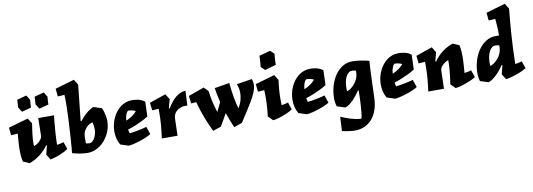

<svg xmlns="http://www.w3.org/2000/svg" viewBox="-72 -1260 5617 2022"><g transform="rotate(-10 2736.5 -249.5)"><path d="M252.9 -394Q248.5 -365.7 244.6 -337.9Q240.7 -310.1 237.5 -284.2Q234.4 -258.3 232.7 -235.4Q231 -212.4 231 -194.8Q231 -181.2 231 -172.9Q231 -164.6 231.9 -153.8Q242.2 -157.2 257.6 -166Q272.9 -174.8 287.4 -187.5Q301.8 -200.2 312.3 -216.1Q322.8 -231.9 323.2 -249L327.1 -438H495.1Q490.7 -398.4 486.6 -354.5Q482.4 -310.5 479.5 -268.6Q476.6 -226.6 474.9 -189.5Q473.1 -152.3 473.1 -126Q479 -127 487.8 -128.4Q496.6 -129.9 506.6 -131.8Q516.6 -133.8 526.6 -136.5Q536.6 -139.2 544.9 -142.1L571.8 -64.9Q550.8 -50.3 526.4 -37.6Q502 -24.9 476.3 -14.9Q450.7 -4.9 425.8 2.4Q400.9 9.8 378.9 14.2L342.8 -43.9L367.2 -138.2L359.9 -141.1Q344.2 -119.1 323.7 -96.9Q303.2 -74.7 277.8 -54.2Q252.4 -33.7 221.9 -15.9Q191.4 2 154.8 14.2L87.9 -15.1Q79.6 -51.3 77.4 -82.5Q75.2 -113.8 75.2 -141.1Q75.2 -154.8 76.2 -175.8Q77.1 -196.8 78.6 -220.5Q80.1 -244.1 82 -268.6Q84 -293 85.9 -314Q75.7 -313 64.7 -312.5Q53.7 -312 43.9 -311.3Q34.2 -310.5 26.4 -310.3Q18.6 -310.1 14.2 -310.1L5.9 -392.1L216.8 -452.1ZM169.9 -533.2 137.7 -585Q139.2 -603.5 140.1 -618.2Q141.1 -632.8 141.6 -643.6Q142.1 -656.2 142.1 -666L244.1 -693.8L275.9 -643.1Q273.9 -624.5 272.9 -609.4Q272 -594.2 271.5 -583Q271 -570.3 271 -560.1ZM356 -533.2 323.7 -585Q325.2 -603.5 326.2 -618.2Q327.1 -632.8 327.6 -643.6Q328.1 -656.2 328.1 -666L430.2 -693.8L461.9 -643.1Q460 -624.5 459 -609.4Q458 -594.2 457.5 -583Q457 -570.3 457 -560.1Z M613.3 -12.2Q615.7 -31.7 618.9 -70.1Q622.1 -108.4 625.2 -157.5Q628.4 -206.5 631.8 -262.2Q635.3 -317.9 637.7 -371.6Q640.1 -425.3 641.6 -473.1Q643.1 -521 643.1 -554.2Q643.1 -561.5 642.8 -573.2Q642.6 -585 642.3 -596.4Q642.1 -607.9 641.8 -617.4Q641.6 -627 641.1 -630.9Q630.9 -629.9 620.1 -629.4Q609.4 -628.9 599.6 -628.2Q589.8 -627.4 581.8 -627.2Q573.7 -627 569.3 -627L561 -710L766.1 -770L802.2 -711.9L761.2 -329.1L768.1 -325.2Q801.3 -368.7 837.6 -400.4Q874 -432.1 917 -452.1L1005.4 -423.8Q1014.2 -406.7 1020.3 -387Q1026.4 -367.2 1030.3 -347.7Q1034.2 -328.1 1036.1 -310.5Q1038.1 -293 1038.1 -279.8Q1038.1 -243.2 1028.6 -207Q1019 -170.9 1002 -138.2Q984.9 -105.5 960.9 -77.6Q937 -49.8 908.2 -29.3Q879.4 -8.8 846.4 2.7Q813.5 14.2 778.3 14.2Q759.3 14.2 738.5 12.2Q717.8 10.3 696.5 6.6Q675.3 2.9 654.1 -1.7Q632.8 -6.3 613.3 -12.2ZM774.4 -88.9Q782.7 -86.4 793 -84.7Q803.2 -83 812 -83Q831.1 -83 845.9 -96.7Q860.8 -110.4 871.1 -130.4Q881.3 -150.4 886.7 -173.6Q892.1 -196.8 892.1 -215.8Q892.1 -229.5 890.9 -242.4Q889.6 -255.4 887.7 -265.9Q885.7 -276.4 883.8 -283.9Q881.8 -291.5 880.4 -294.9Q868.7 -293 850.8 -283.4Q833 -273.9 816.4 -257.1Q799.8 -240.2 787.8 -215.8Q775.9 -191.4 775.4 -160.2Z M1461.4 -254.9Q1433.1 -236.8 1398.4 -219.2Q1368.7 -204.1 1327.9 -186.8Q1287.1 -169.4 1238.3 -154.8Q1238.8 -150.9 1239.7 -145Q1240.7 -139.2 1242.2 -133.3Q1243.7 -127.4 1245.1 -121.8Q1246.6 -116.2 1247.6 -112.8Q1265.6 -114.3 1289.6 -118.2Q1313.5 -122.1 1338.6 -127Q1363.8 -131.8 1388.2 -137.5Q1412.6 -143.1 1431.6 -148.9L1459.5 -67.9Q1446.8 -58.6 1427.7 -49.3Q1408.7 -40 1386.2 -31.2Q1363.8 -22.5 1339.6 -14.6Q1315.4 -6.8 1292.7 -0.7Q1270 5.4 1250.2 9.3Q1230.5 13.2 1216.3 14.2L1128.4 -14.2Q1109.4 -46.4 1100.3 -83.3Q1091.3 -120.1 1091.3 -158.2Q1091.3 -194.3 1098.9 -230.2Q1106.4 -266.1 1121.1 -298.8Q1135.7 -331.5 1156.7 -359.4Q1177.7 -387.2 1204.1 -408Q1230.5 -428.7 1262.5 -440.4Q1294.4 -452.1 1330.6 -452.1Q1340.3 -452.1 1356.4 -451.2Q1372.6 -450.2 1391.4 -446.3Q1410.2 -442.4 1429.7 -434.3Q1449.2 -426.3 1466.3 -412.1ZM1351.6 -332Q1345.7 -335.4 1337.4 -338.9Q1329.1 -342.3 1319.3 -344.7Q1309.6 -347.2 1299.8 -348.6Q1290 -350.1 1281.2 -350.1Q1278.3 -350.1 1275.4 -350.1Q1272.5 -350.1 1269.5 -349.1Q1254.4 -335 1245.6 -308.3Q1236.8 -281.7 1235.4 -250Q1265.1 -262.7 1287.1 -276.6Q1309.1 -290.5 1323.2 -303.2Q1339.8 -317.4 1351.6 -332Z M1896.5 -294.9Q1892.1 -295.4 1887.5 -295.7Q1882.8 -295.9 1878.4 -295.9Q1844.7 -295.9 1819.8 -285.9Q1794.9 -275.9 1778.3 -260.3Q1761.7 -244.6 1753.4 -224.6Q1745.1 -204.6 1744.6 -185.1L1739.3 0H1571.3Q1582 -79.6 1587.2 -141.1Q1592.3 -202.6 1592.3 -254.9V-314Q1582 -313 1571.5 -312.5Q1561 -312 1551.5 -311.3Q1542 -310.5 1534.2 -310.3Q1526.4 -310.1 1522.5 -310.1L1513.7 -392.1L1688.5 -452.1L1724.6 -394L1699.2 -300.8L1707.5 -296.9Q1727.1 -330.6 1749.5 -358.9Q1772 -387.2 1796.6 -407.7Q1821.3 -428.2 1848.1 -439.9Q1875 -451.7 1903.3 -452.1Z M2420.9 -172.9Q2448.2 -217.3 2458 -257.3Q2467.8 -297.4 2467.8 -329.6Q2467.8 -351.6 2464.8 -369.1Q2461.9 -386.7 2458 -399.4Q2453.6 -414.1 2448.7 -425.8L2613.8 -452.1Q2624 -422.9 2624 -395Q2624 -372.1 2617.4 -346.4Q2610.8 -320.8 2596.7 -290Q2582.5 -259.3 2560.5 -221.4Q2538.6 -183.6 2507.8 -136.2L2429.7 -15.1L2342.8 14.2Q2325.2 -26.9 2309.6 -66.4Q2293.9 -106 2280.3 -145.5L2205.6 -15.1L2117.7 14.2Q2099.1 -24.9 2082.5 -62.5Q2065.9 -100.1 2050.8 -139.4Q2035.6 -178.7 2021.7 -221.7Q2007.8 -264.6 1994.6 -314Q1985.4 -313 1975.8 -312.3Q1966.3 -311.5 1958 -311Q1948.7 -310.5 1939 -310.1L1929.7 -392.1L2098.6 -452.1L2143.6 -404.8Q2146 -379.4 2151.4 -347.9Q2156.7 -316.4 2164.1 -284.9Q2171.4 -253.4 2179.7 -224.1Q2188 -194.8 2195.8 -173.8L2242.7 -272.9Q2233.4 -309.6 2225.8 -346.9Q2218.3 -384.3 2211.9 -425.8L2372.6 -452.1Q2375 -418 2379.9 -379.4Q2384.8 -340.8 2391.4 -303Q2397.9 -265.1 2405.5 -231.4Q2413.1 -197.8 2420.9 -172.9Z M2971.7 -64.9Q2957.5 -54.7 2938.7 -44.7Q2919.9 -34.7 2898.9 -25.9Q2877.9 -17.1 2856.4 -9.8Q2835 -2.4 2816.2 2.9Q2797.4 8.3 2782.5 11.2Q2767.6 14.2 2759.8 14.2L2710.4 -34.2Q2713.4 -58.6 2715.8 -83.7Q2718.3 -108.9 2720 -133.1Q2721.7 -157.2 2722.7 -179.2Q2723.6 -201.2 2723.6 -219.2Q2723.6 -232.4 2723.6 -245.8Q2723.6 -259.3 2723.4 -272Q2723.1 -284.7 2722.7 -295.7Q2722.2 -306.6 2721.7 -314Q2711.4 -313 2701.4 -312.5Q2691.4 -312 2682.1 -311.3Q2672.9 -310.5 2665.5 -310.3Q2658.2 -310.1 2653.8 -310.1L2645.5 -392.1L2852.5 -452.1L2888.7 -394Q2884.8 -365.2 2881.8 -340.1Q2878.9 -314.9 2877.2 -291Q2875.5 -267.1 2874.5 -243.7Q2873.5 -220.2 2873.5 -194.8Q2873.5 -172.4 2874 -156.2Q2874.5 -140.1 2875.5 -126Q2892.1 -128.9 2911.9 -133.3Q2931.6 -137.7 2945.8 -142.1ZM2767.6 -522 2727.5 -561Q2730 -583 2731.2 -604Q2732.4 -625 2733.4 -642.1Q2734.4 -661.6 2734.9 -679.2L2854.5 -711.9L2894.5 -672.9Q2892.1 -650.9 2890.9 -629.9Q2889.6 -608.9 2888.7 -592.3Q2887.7 -572.8 2887.7 -555.2Z M3366.7 -254.9Q3338.4 -236.8 3303.7 -219.2Q3273.9 -204.1 3233.2 -186.8Q3192.4 -169.4 3143.6 -154.8Q3144 -150.9 3145 -145Q3146 -139.2 3147.5 -133.3Q3148.9 -127.4 3150.4 -121.8Q3151.9 -116.2 3152.8 -112.8Q3170.9 -114.3 3194.8 -118.2Q3218.8 -122.1 3243.9 -127Q3269 -131.8 3293.5 -137.5Q3317.9 -143.1 3336.9 -148.9L3364.7 -67.9Q3352.1 -58.6 3333 -49.3Q3314 -40 3291.5 -31.2Q3269 -22.5 3244.9 -14.6Q3220.7 -6.8 3198 -0.7Q3175.3 5.4 3155.5 9.3Q3135.7 13.2 3121.6 14.2L3033.7 -14.2Q3014.6 -46.4 3005.6 -83.3Q2996.6 -120.1 2996.6 -158.2Q2996.6 -194.3 3004.2 -230.2Q3011.7 -266.1 3026.4 -298.8Q3041 -331.5 3062 -359.4Q3083 -387.2 3109.4 -408Q3135.7 -428.7 3167.7 -440.4Q3199.7 -452.1 3235.8 -452.1Q3245.6 -452.1 3261.7 -451.2Q3277.8 -450.2 3296.6 -446.3Q3315.4 -442.4 3335 -434.3Q3354.5 -426.3 3371.6 -412.1ZM3256.8 -332Q3251 -335.4 3242.7 -338.9Q3234.4 -342.3 3224.6 -344.7Q3214.8 -347.2 3205.1 -348.6Q3195.3 -350.1 3186.5 -350.1Q3183.6 -350.1 3180.7 -350.1Q3177.7 -350.1 3174.8 -349.1Q3159.7 -335 3150.9 -308.3Q3142.1 -281.7 3140.6 -250Q3170.4 -262.7 3192.4 -276.6Q3214.4 -290.5 3228.5 -303.2Q3245.1 -317.4 3256.8 -332Z M3865.7 -425.8Q3861.8 -372.1 3859.6 -324Q3857.4 -275.9 3855.7 -228.5Q3854 -181.2 3852.5 -131.8Q3851.1 -82.5 3848.6 -26.9Q3845.7 44.9 3825.2 100.6Q3804.7 156.2 3770.5 194.1Q3736.3 231.9 3690.2 251.5Q3644 271 3589.8 271Q3581.1 271 3565.9 269.8Q3550.8 268.6 3532 266.4Q3513.2 264.2 3492.4 260.5Q3471.7 256.8 3452.6 252L3460.9 100.1Q3484.9 110.4 3511.2 120.6Q3537.6 130.9 3564.9 139.2Q3592.3 147.5 3620.6 153.1Q3648.9 158.7 3676.8 159.2Q3681.2 149.9 3684.6 129.4Q3688 108.9 3690.4 81.8Q3692.9 54.7 3694.8 23.9Q3696.8 -6.8 3698 -36.9Q3699.2 -66.9 3699.7 -93.3Q3700.2 -119.6 3700.7 -138.2L3694.8 -141.1Q3676.8 -114.3 3657 -89.4Q3637.2 -64.5 3616.5 -43.7Q3595.7 -22.9 3574.5 -7.8Q3553.2 7.3 3531.7 14.2L3443.8 -14.2Q3439.9 -24.9 3437.5 -37.4Q3435.1 -49.8 3433.6 -61.3Q3432.1 -72.8 3431.4 -81.8Q3430.7 -90.8 3430.7 -95.2Q3430.7 -169.9 3450.2 -235.1Q3469.7 -300.3 3503.9 -348.6Q3538.1 -397 3584.7 -424.6Q3631.3 -452.1 3685.5 -452.1Q3705.6 -452.1 3728.8 -450.2Q3752 -448.2 3775.9 -444.6Q3799.8 -440.9 3823 -436.3Q3846.2 -431.6 3865.7 -425.8ZM3709.5 -349.1Q3700.7 -351.6 3688.7 -353.3Q3676.8 -355 3667.5 -355Q3646 -355 3629.4 -341.6Q3612.8 -328.1 3601.3 -305.2Q3589.8 -282.2 3583.7 -251.2Q3577.6 -220.2 3577.6 -185.1Q3577.6 -177.2 3577.6 -169.2Q3577.6 -161.1 3578.6 -152.8Q3592.3 -153.8 3613 -166.7Q3633.8 -179.7 3654.1 -201.9Q3674.3 -224.1 3689.7 -254.4Q3705.1 -284.7 3707.5 -320.8Z M4310.5 -254.9Q4282.2 -236.8 4247.6 -219.2Q4217.8 -204.1 4177 -186.8Q4136.2 -169.4 4087.4 -154.8Q4087.9 -150.9 4088.9 -145Q4089.8 -139.2 4091.3 -133.3Q4092.8 -127.4 4094.2 -121.8Q4095.7 -116.2 4096.7 -112.8Q4114.7 -114.3 4138.7 -118.2Q4162.6 -122.1 4187.7 -127Q4212.9 -131.8 4237.3 -137.5Q4261.7 -143.1 4280.8 -148.9L4308.6 -67.9Q4295.9 -58.6 4276.9 -49.3Q4257.8 -40 4235.4 -31.2Q4212.9 -22.5 4188.7 -14.6Q4164.6 -6.8 4141.8 -0.7Q4119.1 5.4 4099.4 9.3Q4079.6 13.2 4065.4 14.2L3977.5 -14.2Q3958.5 -46.4 3949.5 -83.3Q3940.4 -120.1 3940.4 -158.2Q3940.4 -194.3 3948 -230.2Q3955.6 -266.1 3970.2 -298.8Q3984.9 -331.5 4005.9 -359.4Q4026.9 -387.2 4053.2 -408Q4079.6 -428.7 4111.6 -440.4Q4143.6 -452.1 4179.7 -452.1Q4189.5 -452.1 4205.6 -451.2Q4221.7 -450.2 4240.5 -446.3Q4259.3 -442.4 4278.8 -434.3Q4298.3 -426.3 4315.4 -412.1ZM4200.7 -332Q4194.8 -335.4 4186.5 -338.9Q4178.2 -342.3 4168.5 -344.7Q4158.7 -347.2 4148.9 -348.6Q4139.2 -350.1 4130.4 -350.1Q4127.4 -350.1 4124.5 -350.1Q4121.6 -350.1 4118.7 -349.1Q4103.5 -335 4094.7 -308.3Q4085.9 -281.7 4084.5 -250Q4114.3 -262.7 4136.2 -276.6Q4158.2 -290.5 4172.4 -303.2Q4189 -317.4 4200.7 -332Z M4930.7 -64.9Q4916.5 -55.2 4897 -45.4Q4877.4 -35.6 4855.7 -26.9Q4834 -18.1 4811.8 -10.7Q4789.6 -3.4 4769.8 2.2Q4750 7.8 4734.4 11Q4718.8 14.2 4710.4 14.2L4662.6 -34.2Q4666.5 -62 4670.4 -92.5Q4674.3 -123 4677.5 -152.1Q4680.7 -181.2 4682.6 -206.3Q4684.6 -231.4 4684.6 -249V-290Q4674.3 -286.6 4659.2 -277.8Q4644 -269 4629.6 -256.3Q4615.2 -243.7 4604.7 -228Q4594.2 -212.4 4593.8 -194.8L4588.4 0H4420.4Q4431.2 -79.6 4436.3 -141.1Q4441.4 -202.6 4441.4 -254.9V-314Q4431.2 -313 4420.7 -312.5Q4410.2 -312 4400.6 -311.3Q4391.1 -310.5 4383.3 -310.3Q4375.5 -310.1 4371.6 -310.1L4362.8 -392.1L4537.6 -452.1L4573.7 -394L4548.3 -299.8L4556.6 -296.9Q4574.7 -324.7 4598.9 -349.6Q4623 -374.5 4650.1 -394.5Q4677.2 -414.6 4705.8 -429.4Q4734.4 -444.3 4761.7 -452.1L4828.6 -422.9Q4835.9 -386.7 4838.1 -355.5Q4840.3 -324.2 4840.3 -296.9Q4840.3 -282.7 4839.4 -262.2Q4838.4 -241.7 4836.9 -218.5Q4835.4 -195.3 4833.7 -171.1Q4832 -147 4830.6 -126Q4835 -126.5 4844.5 -128.2Q4854 -129.9 4865 -132.1Q4876 -134.3 4886.5 -136.7Q4897 -139.2 4903.3 -142.1Z M5410.2 -711.9Q5402.8 -638.7 5396.7 -569.6Q5390.6 -500.5 5386 -429.9Q5381.3 -359.4 5377.9 -284.9Q5374.5 -210.4 5373 -126Q5389.6 -128.9 5406.7 -132.1Q5423.8 -135.3 5444.8 -142.1L5472.2 -64.9Q5458 -55.2 5438.5 -45.4Q5418.9 -35.6 5396.7 -26.9Q5374.5 -18.1 5351.8 -10.7Q5329.1 -3.4 5309.1 2.2Q5289.1 7.8 5273.4 11Q5257.8 14.2 5250 14.2L5213.9 -43.9L5237.8 -138.2L5231 -141.1Q5212.9 -114.3 5192.4 -89.4Q5171.9 -64.5 5150.4 -43.7Q5128.9 -22.9 5106.7 -7.8Q5084.5 7.3 5063 14.2L4975.1 -14.2Q4972.2 -23.9 4969.7 -35.9Q4967.3 -47.9 4965.8 -59.1Q4964.4 -70.3 4963.6 -80.1Q4962.9 -89.8 4962.9 -95.2Q4962.9 -168.5 4982.9 -233.2Q5002.9 -297.9 5037.6 -346.7Q5072.3 -395.5 5118.7 -423.8Q5165 -452.1 5217.8 -452.1H5256.8Q5256.8 -478.5 5256.3 -501Q5255.9 -523.4 5254.6 -544.4Q5253.4 -565.4 5251.7 -586.4Q5250 -607.4 5248 -630.9Q5237.8 -629.9 5227.1 -629.4Q5216.3 -628.9 5206.8 -628.2Q5197.3 -627.4 5189.2 -627.2Q5181.2 -627 5176.8 -627L5168.9 -710L5374 -770ZM5240.7 -349.1Q5231.9 -351.6 5220.7 -353.3Q5209.5 -355 5199.7 -355Q5179.2 -355 5162.4 -341.6Q5145.5 -328.1 5133.8 -305.2Q5122.1 -282.2 5115.5 -251.2Q5108.9 -220.2 5108.9 -185.1Q5108.9 -177.2 5108.9 -169.2Q5108.9 -161.1 5109.9 -152.8Q5118.2 -153.3 5131.1 -159.4Q5144 -165.5 5158 -176.3Q5171.9 -187 5186.3 -201.9Q5200.7 -216.8 5212.2 -235.1Q5223.6 -253.4 5231.2 -275.1Q5238.8 -296.9 5239.7 -320.8Z"/></g></svg>

Font: Simonetta
Style: Black Italic
Weight: 900
Italic angle: -2°
Designer: Gayaneh Bagdasaryan
Foundry: Brownfox
Version: Version 1.002